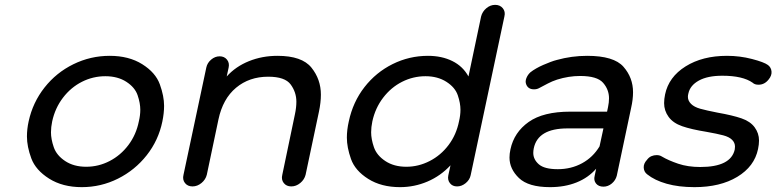

<svg xmlns="http://www.w3.org/2000/svg" viewBox="-20 -765 3199 791"><path d="M317 6Q238 6 182.5 -29Q127 -64 109 -112.5Q91 -161 91 -203Q91 -233 98 -265Q115 -343 163.5 -404.5Q212 -466 282.5 -500.5Q353 -535 432 -535Q511 -535 566 -500.5Q621 -466 638.5 -417.5Q656 -369 656 -329Q656 -299 649 -265Q633 -187 584.5 -125.5Q536 -64 466 -29Q396 6 317 6ZM335 -78Q386 -78 431.5 -101.5Q477 -125 509 -167.5Q541 -210 552 -265Q558 -290 558 -313Q558 -340 547 -372.5Q536 -405 500.5 -428Q465 -451 414 -451Q363 -451 317.5 -428Q272 -405 239.5 -362.5Q207 -320 195 -265Q190 -241 190 -220Q190 -192 201.5 -158.5Q213 -125 248.5 -101.5Q284 -78 335 -78Z M1123 -535Q1224 -535 1263 -486.5Q1302 -438 1302 -375Q1302 -343 1294 -305L1239 -45Q1234 -25 1217 -11Q1200 3 1180 3Q1160 3 1149 -11Q1138 -25 1143 -45L1195 -294Q1201 -322 1201 -346Q1201 -385 1177.5 -417Q1154 -449 1085 -449Q1007 -449 952.5 -403.5Q898 -358 880 -273L832 -45Q827 -25 810 -11Q793 3 773 3Q753 3 742 -11Q731 -25 736 -45L830 -487Q834 -506 850 -519.5Q866 -533 885 -533Q904 -533 915 -519.5Q926 -506 922 -487L914 -450Q951 -491 1005.5 -513Q1060 -535 1123 -535Z M2058 -697 1919 -43Q1915 -24 1898.5 -10.5Q1882 3 1863 3Q1844 3 1833.5 -10.5Q1823 -24 1827 -43L1836 -84Q1795 -40 1741 -17Q1687 6 1628 6Q1551 6 1497 -28Q1443 -62 1426 -110Q1409 -158 1409 -198Q1409 -230 1417 -265Q1434 -345 1481.5 -406Q1529 -467 1597.5 -501Q1666 -535 1743 -535Q1800 -535 1843.5 -513.5Q1887 -492 1910 -450L1962 -697Q1967 -717 1983.5 -731Q2000 -745 2020 -745Q2040 -745 2051.5 -731Q2063 -717 2058 -697ZM1654 -78Q1704 -78 1750 -101.5Q1796 -125 1828 -167.5Q1860 -210 1871 -265Q1877 -290 1877 -313Q1877 -340 1866 -372.5Q1855 -405 1819 -428Q1783 -451 1733 -451Q1682 -451 1636.5 -428Q1591 -405 1558.5 -362.5Q1526 -320 1514 -265Q1509 -241 1509 -220Q1509 -192 1520.5 -158.5Q1532 -125 1567.5 -101.5Q1603 -78 1654 -78Z M2399 -535Q2509 -535 2548.5 -490Q2588 -445 2588 -385Q2588 -355 2580 -320L2521 -41Q2516 -22 2500.5 -9Q2485 4 2466 4Q2446 4 2435.5 -9Q2425 -22 2430 -41L2436 -70Q2404 -33 2355.5 -13.5Q2307 6 2246 6Q2157 6 2118 -31.5Q2079 -69 2079 -116Q2079 -132 2083 -150Q2098 -220 2158 -262.5Q2218 -305 2329 -305H2481L2485 -324Q2489 -343 2489 -360Q2489 -396 2464.5 -424Q2440 -452 2370 -452Q2323 -452 2275 -437Q2254 -430 2237 -421Q2220 -412 2201 -402Q2192 -397 2180 -397Q2156 -397 2148 -417Q2143 -429 2148.5 -443Q2154 -457 2165 -467Q2175 -475 2189 -483Q2203 -491 2218 -497.5Q2233 -504 2247.5 -509.5Q2262 -515 2274 -518Q2335 -535 2399 -535ZM2278 -68Q2333 -68 2378 -92.5Q2423 -117 2450 -162L2466 -236H2318Q2196 -236 2179 -154Q2177 -144 2177 -135Q2177 -108 2200 -88Q2223 -68 2278 -68Z M2841 6Q2776 6 2726.5 -8Q2677 -22 2646 -47Q2633 -57 2632 -74Q2631 -91 2645 -106Q2653 -117 2663.5 -121.5Q2674 -126 2685 -126Q2698 -126 2707 -120Q2734 -104 2774 -90.5Q2814 -77 2865 -77Q2991 -77 3007 -149Q3008 -155 3008 -161Q3008 -177 2996 -189Q2984 -201 2959.5 -207.5Q2935 -214 2890 -222Q2828 -232 2790.5 -245Q2753 -258 2734.5 -283.5Q2716 -309 2716 -340Q2716 -357 2720 -376Q2735 -448 2804.5 -491.5Q2874 -535 2975 -535Q3028 -535 3078 -522Q3128 -509 3144 -497Q3157 -487 3158.5 -470.5Q3160 -454 3147 -438Q3130 -416 3105 -416Q3089 -416 3081 -424Q3040 -453 2956 -453Q2895 -453 2859 -433Q2823 -413 2816 -380Q2814 -373 2814 -366Q2814 -350 2827 -337Q2840 -324 2865 -317Q2890 -310 2936 -301Q2998 -290 3034.5 -277.5Q3071 -265 3089 -240.5Q3107 -216 3107 -186Q3107 -170 3103 -151Q3088 -79 3017.5 -36.5Q2947 6 2841 6Z"/></svg>

Font: Sepalumica Med
Style: Italic
Weight: 500
Italic angle: -12°
Designer: Julieta Ulanovsky
Foundry: Julieta Ulanovsky
Version: Version 7.200